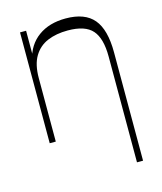

<svg xmlns="http://www.w3.org/2000/svg" viewBox="-112 -638 772 917"><g transform="rotate(-15 273.5 -180.0)"><path d="M451 -44H481V196H451ZM451 0V-327Q451 -417 415.5 -457.5Q380 -498 294 -498Q237 -498 194 -480Q151 -462 126.5 -421.5Q102 -381 102 -314V0H72V-548H102V-382L93 -405Q110 -478 164 -517Q218 -556 299 -556Q394 -556 437.5 -504Q481 -452 481 -340V0Z"/></g></svg>

Font: Savate ExtraLight
Style: Regular
Weight: 200
Designer: Max Esnée
Foundry: Plomb Type
Version: Version 2.000